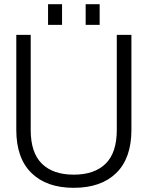

<svg xmlns="http://www.w3.org/2000/svg" viewBox="-20 -887 707 919"><path d="M58 -265V-720H127V-265Q127 -156 180.5 -103.5Q234 -51 333 -51Q432 -51 485.5 -103.5Q539 -156 539 -265V-720H609V-265Q609 -130 536.5 -59Q464 12 333 12Q203 12 130.5 -59Q58 -130 58 -265ZM210 -867H277V-768H210ZM390 -867H457V-768H390Z"/></svg>

Font: Aspekta 300
Style: Regular
Weight: 300
Designer: Ivo Dolenc
Version: Version 2.000